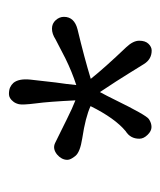

<svg xmlns="http://www.w3.org/2000/svg" viewBox="16 -910 367 440"><g transform="rotate(-90 200.0 -690.5)"><path d="M176.3 -667Q150.9 -678.7 102.5 -686Q70.8 -690.9 62 -701.9Q53.2 -712.9 53.2 -720Q53.2 -727.1 56.6 -733.2Q60.1 -739.3 65.4 -743.7Q78.6 -754.4 91.6 -748.3Q104.5 -742.2 118.4 -735.1Q132.3 -728 146.5 -721.2Q171.9 -708.5 189.5 -701.7Q186.5 -763.7 182.6 -792Q178.7 -823.2 180.7 -831.1Q182.6 -838.9 186.5 -843.8Q194.3 -854 203.9 -854Q213.4 -854 219.2 -851.3Q225.1 -848.6 229.5 -843.8Q239.7 -831.5 237.1 -805.2Q234.4 -778.8 230.5 -747.1Q226.6 -720.7 224.6 -699.7Q254.9 -709.5 285.6 -724.6Q321.3 -742.7 329.1 -747.1Q341.8 -755.4 353.8 -755.4Q365.7 -755.4 373.3 -746.8Q380.9 -738.3 380.9 -728Q380.9 -704.1 352.1 -696.8Q287.1 -681.2 238.8 -666.5Q263.2 -635.7 311.5 -585Q326.2 -569.3 326.2 -555.4Q326.2 -541.5 319.1 -534.2Q312 -526.9 303.7 -526.9Q283.7 -526.9 272.7 -544.7Q261.7 -562.5 252 -578.1Q242.2 -593.8 232.9 -608.4Q218.3 -630.9 208.5 -645.5Q199.7 -629.4 190.9 -611.3Q155.8 -539.6 146.7 -533.4Q137.7 -527.3 128.4 -527.3Q119.1 -527.3 110.4 -536.4Q101.6 -545.4 101.6 -555.2Q101.6 -575.7 118.7 -586.4Q148.4 -610.8 176.3 -667Z"/></g></svg>

Font: Pompiere
Style: Regular
Weight: 400
Designer: Karolina Lach
Foundry: Sorkin Type Co.
Version: Version 1.002